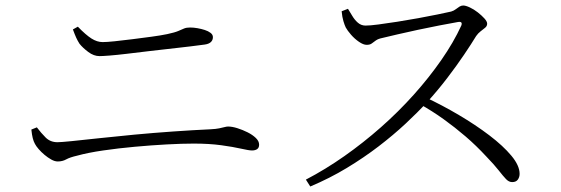

<svg xmlns="http://www.w3.org/2000/svg" viewBox="-20 -700 2040 698"><path d="M190 -113Q179 -113 166.5 -120Q154 -127 142 -137Q130 -147 120.5 -158Q111 -169 107 -177Q102 -186 99 -198Q96 -210 94 -229L114 -237Q129 -217 146 -200Q163 -183 189 -183Q201 -183 241 -187Q281 -191 340 -197.5Q399 -204 468.5 -210.5Q538 -217 609.5 -222Q681 -227 745 -230Q765 -231 777 -233.5Q789 -236 796.5 -238Q804 -240 809 -240Q824 -240 843 -234Q862 -228 880 -219Q898 -210 910 -198.5Q922 -187 922 -174Q922 -163 915 -158Q908 -153 896 -153Q885 -153 856.5 -159.5Q828 -166 784.5 -172Q741 -178 684 -178Q642 -178 586.5 -175Q531 -172 470.5 -166.5Q410 -161 355 -153Q300 -145 260 -134Q234 -128 220.5 -120.5Q207 -113 190 -113ZM342 -496Q321 -496 301 -511Q281 -526 269 -541Q262 -552 257 -563Q252 -574 245 -593L263 -603Q292 -573 312.5 -560Q333 -547 353 -547Q368 -547 397 -550Q426 -553 461.5 -557.5Q497 -562 530.5 -566.5Q564 -571 588 -576Q616 -582 628.5 -587.5Q641 -593 649.5 -596.5Q658 -600 671 -600Q684 -600 698 -597.5Q712 -595 724.5 -591Q737 -587 745.5 -580.5Q754 -574 754 -565Q754 -554 746.5 -547Q739 -540 724 -538Q672 -531 621.5 -525.5Q571 -520 525 -514.5Q479 -509 441.5 -504.5Q404 -500 378 -498Q352 -496 342 -496Z M1092 -47Q1163 -84 1232 -132.5Q1301 -181 1365 -237.5Q1429 -294 1484.5 -356Q1540 -418 1584.5 -482Q1629 -546 1657 -607Q1663 -623 1645 -620Q1616 -615 1577.5 -607.5Q1539 -600 1499 -591.5Q1459 -583 1425 -575Q1391 -567 1370 -562Q1355 -559 1346.5 -553Q1338 -547 1331.5 -542Q1325 -537 1313 -537Q1301 -537 1285 -548Q1269 -559 1256 -574Q1243 -589 1237 -600Q1233 -608 1228.5 -623Q1224 -638 1222 -659L1245 -668Q1252 -657 1260.5 -642.5Q1269 -628 1281 -617.5Q1293 -607 1309 -607Q1325 -607 1355.5 -611Q1386 -615 1424.5 -621Q1463 -627 1501 -634Q1539 -641 1571 -647.5Q1603 -654 1620 -658Q1630 -661 1637 -666.5Q1644 -672 1650.5 -676Q1657 -680 1664 -680Q1673 -680 1688 -673Q1703 -666 1717 -655Q1731 -644 1741 -633Q1751 -622 1751 -614Q1751 -605 1743.5 -599Q1736 -593 1727 -586Q1718 -579 1711 -569Q1694 -541 1667 -501Q1640 -461 1606 -416.5Q1572 -372 1533 -329Q1498 -291 1454 -250Q1410 -209 1356.5 -168Q1303 -127 1241 -89.5Q1179 -52 1108 -22ZM1842 -38Q1830 -38 1819.5 -49Q1809 -60 1793 -80.5Q1777 -101 1748 -131Q1711 -171 1672.5 -204Q1634 -237 1593 -266.5Q1552 -296 1504 -323L1525 -347Q1587 -318 1648 -282Q1709 -246 1759 -208Q1809 -170 1839 -134Q1869 -98 1869 -68Q1869 -56 1862.5 -47Q1856 -38 1842 -38Z"/></svg>

Font: Noto Serif HK ExtraLight Light
Style: Regular
Weight: 300
Version: Version 2.002-H1;hotconv 1.1.0;makeotfexe 2.6.0